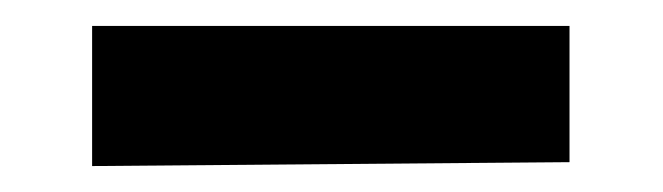

<svg xmlns="http://www.w3.org/2000/svg" viewBox="-20 -388 511 148"><path d="M51 -260V-368H419V-263Z"/></svg>

Font: Lora
Style: Weight 700
Weight: 700
Designer: Olga Karpushina, Alexei Vanyashin (Cyrillic)
Foundry: Cyreal
Version: Version 3.001